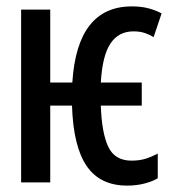

<svg xmlns="http://www.w3.org/2000/svg" viewBox="-20 -570 540 600"><path d="M377 10Q293 10 251 -51Q209 -112 205 -240H137V0H46V-540H137V-312H206Q221 -550 392 -550Q423 -550 446 -543.5Q469 -537 485 -528L460 -454Q449 -461 433.5 -466.5Q418 -472 397 -472Q351 -472 325.5 -434.5Q300 -397 295 -312H423V-240H295Q298 -154 318.5 -111Q339 -68 391 -68Q416 -68 435 -74Q454 -80 473 -90V-13Q459 -4 433.5 3Q408 10 377 10Z"/></svg>

Font: Noto Sans Mono ExtraCondensed Medium
Style: Regular
Weight: 500
Width: 2
Designer: Monotype Design Team
Foundry: Monotype Imaging Inc.
Version: Version 2.014